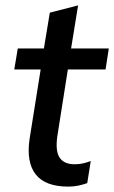

<svg xmlns="http://www.w3.org/2000/svg" viewBox="-20 -684 424 713"><path d="M234 9Q148 9 112.5 -36.5Q77 -82 90 -169L131 -426H33L46 -504H143L165 -637L270 -664L244 -504H384L372 -426H232L193 -179Q185 -123 201.5 -98.5Q218 -74 257 -74Q275 -74 289.5 -77.5Q304 -81 317 -86L304 -4Q287 2 270 5.5Q253 9 234 9Z"/></svg>

Font: Mulish ExtraLight SemiBold
Style: Italic
Weight: 600
Italic angle: -9°
Version: Version 3.603